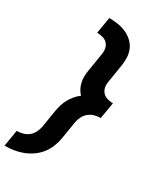

<svg xmlns="http://www.w3.org/2000/svg" viewBox="-246 -921 986 1162"><g transform="rotate(30 247.0 -340.0)"><path d="M-6 153 13 39Q33 39 54.5 33.5Q76 28 93.5 14Q111 0 121 -20Q131 -40 135 -60L155 -184Q159 -206 165.5 -227.5Q172 -249 183 -269Q194 -289 209.5 -307.5Q225 -326 244 -340Q230 -354 220.5 -372.5Q211 -391 206.5 -411Q202 -431 202.5 -452.5Q203 -474 207 -496L227 -620Q231 -640 227.5 -660Q224 -680 211 -694Q198 -708 178.5 -713.5Q159 -719 138 -719L157 -833Q188 -833 217.5 -828.5Q247 -824 273.5 -812.5Q300 -801 321.5 -782Q343 -763 355 -737Q367 -711 368.5 -680.5Q370 -650 365 -620L345 -496Q341 -475 345 -455.5Q349 -436 362 -422Q375 -408 394 -402.5Q413 -397 434 -397L415 -283Q395 -283 373.5 -277.5Q352 -272 334.5 -258Q317 -244 307 -224.5Q297 -205 293 -184L273 -60Q268 -30 256 0.5Q244 31 223.5 57Q203 83 175.5 102Q148 121 117.5 132.5Q87 144 56 148.5Q25 153 -6 153Z"/></g></svg>

Font: Iosevka SS04 Heavy Oblique
Style: Regular
Weight: 900
Italic angle: -9°
Monospace: yes
Designer: Belleve Invis
Foundry: Belleve Invis
Version: Version 19.0.0; ttfautohint (v1.8.4)